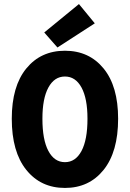

<svg xmlns="http://www.w3.org/2000/svg" viewBox="-20 -914 640 946"><path d="M38 -329Q38 -489 109.5 -576.5Q181 -664 300 -664Q419 -664 490.5 -576.5Q562 -489 562 -329Q562 -166 490.5 -77Q419 12 300 12Q181 12 109.5 -77Q38 -166 38 -329ZM411 -329Q411 -429 381.5 -483Q352 -537 300 -537Q248 -537 218.5 -483Q189 -429 189 -329Q189 -225 218.5 -170Q248 -115 300 -115Q352 -115 381.5 -170Q411 -225 411 -329ZM263 -680 198 -754 369 -894 447 -799Z"/></svg>

Font: TypoPRO Source Code Pro
Style: Bold
Weight: 700
Monospace: yes
Designer: Paul D. Hunt, Teo Tuominen
Foundry: Adobe Systems Incorporated
Version: Version 2.010;PS 1.0;hotconv 1.0.84;makeotf.lib2.5.63406